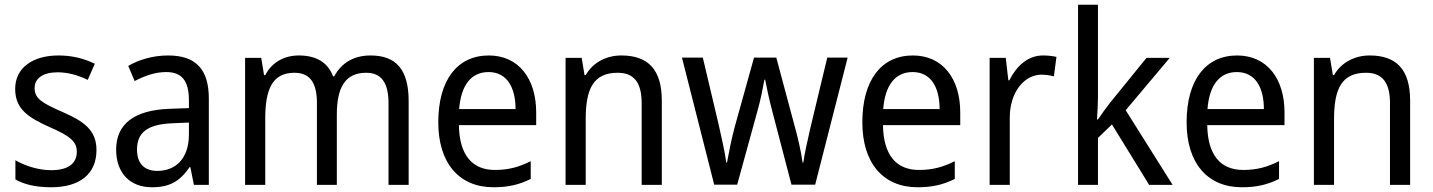

<svg xmlns="http://www.w3.org/2000/svg" viewBox="-20 -780 6044 810"><path d="M387 -147C387 -231 334 -268 245 -307C156 -346 126 -364 126 -409C126 -449 161 -475 223 -475C268 -475 311 -462 350 -443L380 -511C335 -533 285 -546 227 -546C118 -546 44 -494 44 -405C44 -319 100 -284 191 -243C279 -205 304 -181 304 -140C304 -92 270 -62 196 -62C140 -62 82 -82 45 -104V-23C82 -2 130 10 196 10C314 10 387 -44 387 -147Z M689 -546C625 -546 566 -528 521 -502L548 -438C590 -460 634 -476 681 -476C744 -476 777 -443 777 -357V-324L697 -321C545 -316 470 -256 470 -149C470 -49 529 10 621 10C698 10 740 -17 780 -75H783L798 0H861V-364C861 -486 808 -546 689 -546ZM709 -260 777 -263V-213C777 -111 721 -59 644 -59C592 -59 558 -87 558 -149C558 -218 598 -256 709 -260Z M1543 -546C1477 -546 1422 -518 1390 -458H1385C1364 -515 1316 -546 1241 -546C1181 -546 1128 -519 1099 -463H1094L1082 -536H1014V0H1099V-279C1099 -400 1127 -473 1222 -473C1286 -473 1317 -433 1317 -346V0H1401V-296C1401 -411 1436 -473 1525 -473C1588 -473 1619 -432 1619 -345V0H1704V-353C1704 -487 1651 -546 1543 -546Z M2042 -546C1910 -546 1829 -443 1829 -264C1829 -94 1915 10 2062 10C2125 10 2170 -1 2219 -25V-100C2169 -75 2125 -63 2068 -63C1971 -63 1918 -127 1916 -252H2242V-306C2242 -447 2169 -546 2042 -546ZM2041 -476C2120 -476 2155 -409 2155 -320H1917C1925 -421 1968 -476 2041 -476Z M2601 -546C2540 -546 2482 -518 2451 -463H2446L2434 -536H2366V0H2451V-278C2451 -408 2485 -473 2586 -473C2656 -473 2687 -430 2687 -345V0H2772V-355C2772 -487 2714 -546 2601 -546Z M3238 -311 3319 -1H3419L3556 -537H3470L3398 -237C3385 -180 3373 -125 3369 -94H3366C3359 -145 3345 -203 3333 -246L3255 -537H3161L3080 -246C3066 -195 3054 -132 3047 -94H3044C3038 -139 3024 -201 3011 -258L2945 -537H2857L2993 -1H3090L3175 -310C3189 -359 3199 -411 3205 -444H3208C3214 -412 3225 -360 3238 -311Z M3831 -546C3699 -546 3618 -443 3618 -264C3618 -94 3704 10 3851 10C3914 10 3959 -1 4008 -25V-100C3958 -75 3914 -63 3857 -63C3760 -63 3707 -127 3705 -252H4031V-306C4031 -447 3958 -546 3831 -546ZM3830 -476C3909 -476 3944 -409 3944 -320H3706C3714 -421 3757 -476 3830 -476Z M4380 -546C4316 -546 4268 -501 4238 -441H4234L4223 -536H4155V0H4240V-284C4240 -391 4301 -465 4374 -465C4391 -465 4411 -462 4426 -458L4437 -540C4420 -544 4399 -546 4380 -546Z M4612 -370V-760H4528V0H4612V-198L4671 -255L4828 0H4927L4729 -315L4915 -536H4817L4665 -349C4649 -329 4624 -294 4612 -276H4608C4610 -305 4612 -343 4612 -370Z M5199 -546C5067 -546 4986 -443 4986 -264C4986 -94 5072 10 5219 10C5282 10 5327 -1 5376 -25V-100C5326 -75 5282 -63 5225 -63C5128 -63 5075 -127 5073 -252H5399V-306C5399 -447 5326 -546 5199 -546ZM5198 -476C5277 -476 5312 -409 5312 -320H5074C5082 -421 5125 -476 5198 -476Z M5758 -546C5697 -546 5639 -518 5608 -463H5603L5591 -536H5523V0H5608V-278C5608 -408 5642 -473 5743 -473C5813 -473 5844 -430 5844 -345V0H5929V-355C5929 -487 5871 -546 5758 -546Z"/></svg>

Font: Noto Sans Gurmukhi SemiCondensed
Style: Regular
Weight: 400
Width: 4
Designer: Jelle Bosma - Monotype Design Team
Foundry: Monotype Imaging Inc.
Version: Version 2.004